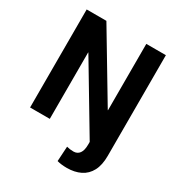

<svg xmlns="http://www.w3.org/2000/svg" viewBox="-211 -852 1125 1206"><g transform="rotate(30 351.0 -249.0)"><path d="M452.5 213.5Q412.5 213.5 382 205L388.5 97Q411 103.5 437.5 103.5Q466 103.5 481.2 82.5Q496.5 61.5 496.5 19.5V0L208.5 -482L207 -481.5V0H64V-711H207L495 -229.5L496.5 -230V-711H638.5V19.5Q638.5 86 615.8 129Q593 172 551 192.8Q509 213.5 452.5 213.5Z"/></g></svg>

Font: Roberto Sans
Style: Bold
Weight: 700
Designer: Google (font) & Cristiano Sobral (main changes)
Version: Version 1.000;October 12, 2021;FontCreator 14.0.0.2814 64-bi